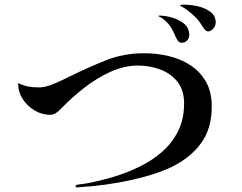

<svg xmlns="http://www.w3.org/2000/svg" viewBox="-20 -817 1040 826"><path d="M891 -358Q891 -263 844 -199.5Q797 -136 713 -96Q667 -75 608 -58.5Q549 -42 489 -31.5Q429 -21 377 -16Q361 -15 343.5 -13.5Q326 -12 312 -11Q305 -11 305 -17Q305 -21 315 -23Q323 -24 335.5 -25.5Q348 -27 352 -28Q407 -38 466 -55.5Q525 -73 579.5 -99.5Q634 -126 677.5 -164Q721 -202 746.5 -253.5Q772 -305 772 -372Q772 -429 743.5 -465Q715 -501 669.5 -518Q624 -535 573 -535Q514 -535 454 -507.5Q394 -480 341.5 -438.5Q289 -397 249 -356Q243 -350 237 -344Q231 -338 224 -333Q211 -323 196 -323Q161 -323 129.5 -341.5Q98 -360 78 -390.5Q58 -421 58 -456Q58 -461 63 -458Q65 -456 67 -456Q75 -452 83.5 -449.5Q92 -447 100 -445Q111 -443 122.5 -442Q134 -441 147 -441Q165 -441 183.5 -446.5Q202 -452 218 -459Q234 -466 250 -473.5Q266 -481 282 -489Q359 -527 435.5 -557.5Q512 -588 600 -588Q655 -588 707 -575.5Q759 -563 800.5 -535.5Q842 -508 866.5 -464.5Q891 -421 891 -358ZM794 -673Q796 -655 786 -644Q776 -633 762 -633Q751 -633 745 -642Q739 -651 735 -660Q728 -678 718 -695Q708 -712 694 -725Q683 -736 672 -742Q671 -743 668 -744Q665 -745 664 -746Q661 -747 662 -748.5Q663 -750 664 -750Q689 -750 718 -742Q747 -734 769 -717.5Q791 -701 794 -673ZM908 -721Q908 -706 897.5 -694Q887 -682 876 -682Q867 -682 861.5 -689Q856 -696 851 -703Q838 -726 821.5 -742.5Q805 -759 786 -773Q781 -777 773.5 -782Q766 -787 760 -790Q759 -790 758.5 -790.5Q758 -791 757 -791Q755 -793 755 -794.5Q755 -796 759 -796Q763 -797 768 -797Q773 -797 774 -797Q798 -797 829 -790.5Q860 -784 883.5 -767.5Q907 -751 908 -721Z"/></svg>

Font: Kaisei Tokumin
Style: Regular
Weight: 400
Designer: Font-Kai, 金井和夫
Foundry: KAZUO KANAI
Version: Version 5.003